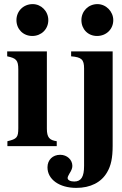

<svg xmlns="http://www.w3.org/2000/svg" viewBox="-20 -711 592 934"><path d="M256 0V-24C221 -29 208 -42 208 -85V-461H15V-437C59 -428 69 -418 69 -373V-88C69 -42 62 -35 16 -24V0ZM528 -461H326V-437C377 -433 389 -421 389 -378V96C389 149 375 172 341 172C322 172 309 165 309 155C309 150 312 143 318 133C328 118 332 106 332 96C332 66 306 42 273 42C236 42 211 67 211 103C211 162 269 203 351 203C420 203 473 176 501 127C520 95 528 57 528 -2ZM215 -613C215 -656 181 -691 139 -691C94 -691 60 -657 60 -613C60 -569 93 -536 137 -536C181 -536 215 -569 215 -613ZM531 -613C531 -655 496 -691 454 -691C410 -691 376 -657 376 -613C376 -569 408 -536 452 -536C497 -536 531 -569 531 -613Z"/></svg>

Font: XITS Math
Style: Bold
Weight: 700
Designer: MicroPress Inc., with final additions and corrections provided by Coen Hoffman, Elsevier (retired)
Version: Version 1.302